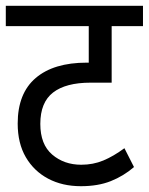

<svg xmlns="http://www.w3.org/2000/svg" viewBox="-20 -642 513 662"><path d="M473 -552H365V-357H292Q207 -357 163 -323Q119 -289 119 -215Q119 -144 160 -109Q201 -74 260 -74Q301 -74 336 -88.5Q371 -103 409 -131L442 -66Q406 -35 362 -17.5Q318 0 259 0Q195 0 146 -26Q97 -52 69 -100Q41 -148 41 -216Q41 -320 103 -373Q165 -426 279 -426H317L286 -403V-552H0V-622H473Z"/></svg>

Font: Noto Sans Devanagari SemiCondensed
Style: Regular
Weight: 400
Width: 4
Designer: Jelle Bosma - Monotype Design Team
Foundry: Monotype Imaging Inc.
Version: Version 2.006